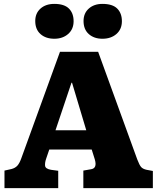

<svg xmlns="http://www.w3.org/2000/svg" viewBox="-20 -966 808 986"><path d="M3 0V-90L39 -98Q58 -103 69 -115Q80 -127 89 -152L288 -700H484L685 -147Q696 -118 705 -108Q714 -98 733 -94L765 -88V0H408V-90L448 -97Q480 -102 467 -147L451 -198H233L217 -151Q210 -131 211.5 -115Q213 -99 242 -94L279 -89V0ZM265 -297H423L350 -541H347ZM506 -767Q463 -767 436 -791Q409 -815 409 -858Q409 -898 436 -922Q463 -946 506 -946Q558 -946 582 -922Q606 -898 606 -857Q606 -816 578 -791.5Q550 -767 506 -767ZM259 -767Q215 -767 188 -791Q161 -815 161 -858Q161 -898 188 -922Q215 -946 259 -946Q310 -946 334 -922Q358 -898 358 -857Q358 -816 330 -791.5Q302 -767 259 -767Z"/></svg>

Font: Literata 12pt ExtraBold
Style: Regular
Weight: 800
Designer: Latin by Veronika Burian and Jose Scaglione. Greek by Irene Vlachou. Cyrillic by Vera Evstafieva.
Foundry: TypeTogether
Version: Version 3.002